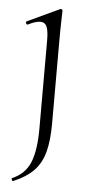

<svg xmlns="http://www.w3.org/2000/svg" viewBox="-51 -426 356 740"><g transform="rotate(5 127.5 -56.5)"><path d="M161 -388Q161 -381 160 -349.5Q159 -318 159 -271V48Q159 114 147 158.5Q135 203 106.5 232Q78 261 28 282Q26 283 23.5 277.5Q21 272 23 271Q73 250 92.5 203Q112 156 112 71V-270Q112 -306 105 -322.5Q98 -339 80 -339Q71 -339 59.5 -335.5Q48 -332 32 -324Q28 -323 25.5 -328.5Q23 -334 27 -336L151 -394Q153 -395 154 -395Q157 -395 159 -393Q161 -391 161 -388Z"/></g></svg>

Font: Cormorant Light
Style: Regular
Weight: 300
Designer: Christian Thalmann (Catharsis Fonts)
Foundry: Catharsis Fonts
Version: Version 4.000